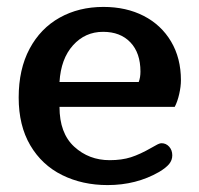

<svg xmlns="http://www.w3.org/2000/svg" viewBox="-20 -521 574 555"><path d="M34 -239Q34 -321 65.5 -380Q97 -439 152.5 -470Q208 -501 279 -501Q345 -501 395.5 -475Q446 -449 474.5 -401Q503 -353 503 -289Q503 -271 498 -249Q493 -227 485 -212H152Q152 -136 194.5 -97Q237 -58 297 -58Q332 -58 358.5 -66.5Q385 -75 418 -94Q422 -96 431.5 -101.5Q441 -107 447 -107Q460 -107 469 -97Q478 -87 478 -72Q478 -58 469 -47Q460 -36 440 -24Q374 14 291 14Q218 14 159.5 -15Q101 -44 67.5 -101Q34 -158 34 -239ZM381 -284Q386 -297 386 -314Q386 -368 357 -398.5Q328 -429 278 -429Q226 -429 191 -390Q156 -351 152 -284Z"/></svg>

Font: MaitreeSemiBold
Style: Regular
Weight: 600
Designer: CadsonDemak Team
Foundry: CadsonDemak
Version: Version 1.000